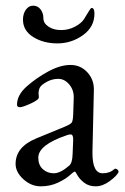

<svg xmlns="http://www.w3.org/2000/svg" viewBox="-20 -643 439 677"><path d="M303 -615Q313 -615 313 -595Q313 -548 272.5 -519Q232 -490 182.5 -490Q133 -490 97 -512.5Q61 -535 61 -574Q61 -594 71 -608.5Q81 -623 97 -623Q113 -623 123 -610Q133 -597 133 -579Q133 -561 151 -549Q169 -537 195.5 -537Q222 -537 244.5 -549Q267 -561 276.5 -576Q286 -591 293 -603Q300 -615 303 -615ZM115 -87Q115 -61 131 -46.5Q147 -32 170 -32Q193 -32 224 -59Q235 -68 236 -99L238 -148Q239 -169 229 -169Q222 -169 215 -166Q115 -132 115 -87ZM116 -314 117 -300Q117 -291 88.5 -278Q60 -265 50 -265Q40 -265 40 -274Q40 -308 74.5 -338.5Q109 -369 151 -391.5Q193 -414 228.5 -414Q264 -414 288 -388Q312 -362 311 -325L306 -109V-103Q306 -32 342 -32Q367 -32 382 -46Q386 -50 392 -46.5Q398 -43 398 -37V-36Q392 -23 367 -4.5Q342 14 317.5 14Q293 14 276.5 1Q260 -12 253 -25Q246 -38 244 -38Q240 -38 226 -25Q212 -12 184.5 1Q157 14 123.5 14Q90 14 62.5 -11Q35 -36 35 -65Q35 -125 108 -155L210 -197Q229 -205 233 -211Q237 -217 238 -237L240 -299V-301Q240 -327 223.5 -346Q207 -365 185.5 -365Q164 -365 145 -354.5Q126 -344 121 -335Q116 -326 116 -314Z"/></svg>

Font: EB Garamond
Style: Regular
Weight: 400
Version: Version 0.012